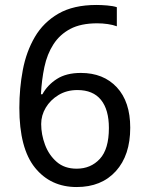

<svg xmlns="http://www.w3.org/2000/svg" viewBox="-20 -744 603 774"><path d="M289 10Q184 10 121 -68Q58 -146 58 -309Q58 -388 72 -462Q86 -536 120.5 -595Q155 -654 215.5 -689Q276 -724 369 -724Q388 -724 412 -722Q436 -720 451 -715V-638Q435 -644 414 -647Q393 -650 372 -650Q306 -650 263.5 -627.5Q221 -605 195.5 -565.5Q170 -526 159 -474Q148 -422 145 -364H151Q171 -401 209 -425.5Q247 -450 306 -450Q397 -450 451 -392Q505 -334 505 -229Q505 -118 447 -54Q389 10 289 10ZM289 -64Q346 -64 382.5 -103.5Q419 -143 419 -228Q419 -302 387 -341.5Q355 -381 292 -381Q249 -381 216 -361Q183 -341 164.5 -310Q146 -279 146 -244Q146 -202 161.5 -160.5Q177 -119 208.5 -91.5Q240 -64 289 -64Z"/></svg>

Font: Noto Sans Mono SemiCondensed
Style: Regular
Weight: 400
Width: 4
Designer: Monotype Design Team
Foundry: Monotype Imaging Inc.
Version: Version 2.014